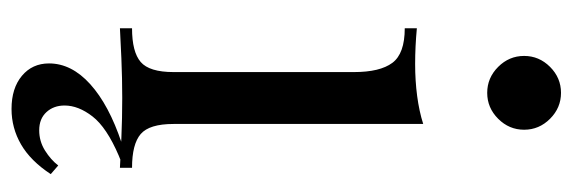

<svg xmlns="http://www.w3.org/2000/svg" viewBox="-350 -455 993 333"><g transform="rotate(90 146.5 -288.5)"><path d="M141 -765Q167 -765 186 -746Q205 -727 205 -701Q205 -675 186 -656Q167 -637 141 -637Q115 -637 96 -656Q77 -675 77 -701Q77 -727 96 -746Q115 -765 141 -765ZM195 -526V-93Q195 -51 212.5 -36Q230 -21 271 -21V0Q254 -1 219.5 -2.5Q185 -4 150 -4Q116 -4 81 -2.5Q46 -1 29 0V-21Q70 -21 87.5 -36Q105 -51 105 -93V-406Q105 -451 89 -472.5Q73 -494 29 -494V-515Q61 -512 91 -512Q120 -512 146.5 -515.5Q173 -519 195 -526ZM260 -3Q258 -1 255 0Q252 1 250 2Q201 23 182 47.5Q163 72 163 96Q163 115 174.5 127.5Q186 140 206 140Q225 140 241 130Q257 120 267 107L282 120Q259 155 230.5 171.5Q202 188 169 188Q133 188 111.5 170Q90 152 90 123Q90 84 126 51.5Q162 19 228 -3Z"/></g></svg>

Font: Playfair Display
Style: Regular
Weight: 400
Designer: Claus Eggers Sørensen
Foundry: Claus Eggers Sørensen
Version: Version 1.203